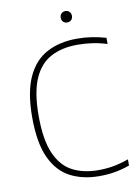

<svg xmlns="http://www.w3.org/2000/svg" viewBox="-99 -972 747 1045"><g transform="rotate(-10 275.0 -449.5)"><path d="M364.5 9Q274.5 9 205.5 -26.2Q136.5 -61.5 97.8 -144.2Q59 -227 59 -369Q59 -506.5 97 -590Q135 -673.5 205.5 -711.2Q276 -749 372.5 -749Q415.5 -749 454.5 -743Q493.5 -737 532.5 -725.5V-691.5Q491.5 -704.5 451.5 -710.2Q411.5 -716 370 -716Q283.5 -716 221.8 -683Q160 -650 127.5 -574.5Q95 -499 95 -371Q95 -238 128.5 -162.2Q162 -86.5 222.5 -55.2Q283 -24 364.5 -24Q407.5 -24 446.5 -30.8Q485.5 -37.5 532.5 -54V-20Q494.5 -6 453.2 1.5Q412 9 364.5 9ZM337 -845Q323.5 -845 314.8 -853.5Q306 -862 306 -876Q306 -890.5 314.8 -899.2Q323.5 -908 337 -908Q350.5 -908 359.2 -899.2Q368 -890.5 368 -876Q368 -862 359.2 -853.5Q350.5 -845 337 -845Z"/></g></svg>

Font: Encode Sans Th
Style: Regular
Weight: 100
Designer: Multiple Designers
Foundry: Impallari Type
Version: Version 3.002; ttfautohint (v1.8.3) -l 8 -r 50 -G 200 -x 14 